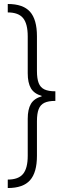

<svg xmlns="http://www.w3.org/2000/svg" viewBox="-20 -823 328 977"><path d="M168 -206.1V-30.3Q168 54.7 132.8 94.2Q97.7 133.8 19.5 133.8V90.8Q73.7 90.8 97.4 62Q121.1 33.2 121.1 -30.3V-218.8Q121.1 -266.6 137.2 -294.2Q153.3 -321.8 192.4 -333V-335Q153.3 -346.2 137.2 -374Q121.1 -401.9 121.1 -450.2V-637.7Q121.1 -702.1 97.4 -731Q73.7 -759.8 19.5 -759.8V-802.7Q97.7 -802.7 132.8 -763.2Q168 -723.6 168 -638.7V-461.9Q168 -422.9 176.8 -400.4Q185.5 -377.9 205.8 -368.2Q226.1 -358.4 261.7 -358.4V-309.6Q226.1 -309.6 205.8 -299.8Q185.5 -290 176.8 -267.6Q168 -245.1 168 -206.1Z"/></svg>

Font: Pretendard GOV ExtraLight
Style: Regular
Weight: 200
Designer: Base glyphs from Inter by Rasmus Andersson; Hangeul glyphs from Noto Sans CJK(Source Han Sans) by Jang Soo-young and Kan
Foundry: Kil Hyung-jin
Version: Version 1.309